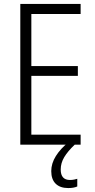

<svg xmlns="http://www.w3.org/2000/svg" viewBox="-20 -734 480 974"><path d="M389 0H83V-714H389V-663H139V-399H375V-349H139V-51H389ZM288 126Q288 179 335 179Q346 179 356 177Q366 175 372 173V212Q363 216 351.5 218Q340 220 326 220Q285 220 262.5 198Q240 176 240 134Q240 95 263.5 57.5Q287 20 326 -11L359 0Q324 33 306 63Q288 93 288 126Z"/></svg>

Font: Noto Sans Telugu Condensed Light
Style: Regular
Weight: 300
Width: 3
Designer: Jelle Bosma - Monotype Design Team
Foundry: Monotype Imaging Inc.
Version: Version 2.005; ttfautohint (v1.8.4.7-5d5b)